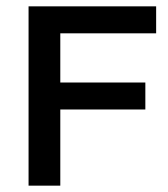

<svg xmlns="http://www.w3.org/2000/svg" viewBox="-20 -585 530 605"><path d="M472 -480H170V-325H438V-240H170V0H70V-565H472Z"/></svg>

Font: MB Grotesk
Style: Regular
Weight: 400
Designer: Nawras Khrais
Foundry: Nawras Khrais
Version: Version 1.000;PS 001.000;hotconv 1.0.88;makeotf.lib2.5.64775